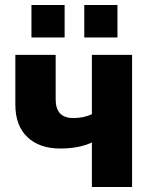

<svg xmlns="http://www.w3.org/2000/svg" viewBox="-20 -743 602 763"><path d="M105 -594.2V-723.1H236.8V-594.2ZM314.9 -594.2V-723.1H446.8V-594.2ZM345.2 0V-176.8Q293.5 -152.8 219.2 -152.8Q136.7 -152.8 88.9 -198.2Q41 -243.7 41 -327.1V-524.9H201.2V-348.1Q201.2 -273.9 271 -273.9Q312.5 -273.9 345.2 -289.1V-524.9H504.9V0Z"/></svg>

Font: Raleway-v4020 ExtraBold
Style: Regular
Weight: 800
Designer: Matt McInerney, Pablo Impallari, Rodrigo Fuenzalida
Foundry: Matt McInerney, Pablo Impallari, Rodrigo Fuenzalida
Version: Version 4.020;PS 004.020;hotconv 1.0.88;makeotf.lib2.5.64775